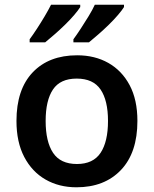

<svg xmlns="http://www.w3.org/2000/svg" viewBox="-20 -786 653 816"><path d="M564 -272Q564 -137 494 -63.5Q424 10 305 10Q231 10 173.5 -23Q116 -56 83 -119Q50 -182 50 -272Q50 -406 119 -478.5Q188 -551 308 -551Q383 -551 440.5 -518.5Q498 -486 531 -424Q564 -362 564 -272ZM174 -272Q174 -184 205.5 -136.5Q237 -89 307 -89Q376 -89 407.5 -136.5Q439 -184 439 -272Q439 -359 407.5 -405.5Q376 -452 306 -452Q236 -452 205 -405.5Q174 -359 174 -272ZM507 -756Q499 -743 482 -723Q465 -703 442.5 -681Q420 -659 397.5 -639.5Q375 -620 358 -606H292V-619Q306 -638 323 -664Q340 -690 356.5 -717Q373 -744 383 -766H507ZM321 -756Q313 -743 296 -723Q279 -703 256.5 -681Q234 -659 211.5 -639.5Q189 -620 172 -606H106V-619Q120 -638 137 -664Q154 -690 170 -717Q186 -744 197 -766H321Z"/></svg>

Font: Noto Sans Sundanese SemiBold
Style: Regular
Weight: 600
Version: Version 2.003